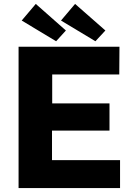

<svg xmlns="http://www.w3.org/2000/svg" viewBox="-20 -962 691 982"><path d="M163 -942 91 -857 267 -751 317 -806ZM364 -942 292 -857 468 -751 519 -806ZM75 0H594V-143H246V-294H540V-433H247V-581H590L591 -723H75Z"/></svg>

Font: United Sans ExtraBold
Style: Regular
Weight: 800
Designer: Pablo Impallari, Rodrigo Fuenzalida (Modified by Dan O. Williams)
Version: Version 1.000;PS 001.000;hotconv 1.0.88;makeotf.lib2.5.64775